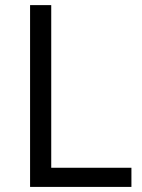

<svg xmlns="http://www.w3.org/2000/svg" viewBox="-20 -734 559 754"><path d="M98.1 0V-713.9H181.2V-75.2H496.1V0Z"/></svg>

Font: Open Sans Y to K
Style: Regular
Weight: 400
Version: Version 1.10